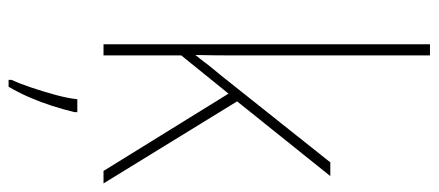

<svg xmlns="http://www.w3.org/2000/svg" viewBox="-307 -493 1021 447"><g transform="rotate(90 203.5 -269.5)"><path d="M109 -376Q109 -333 109 -295Q109 -257 108 -214Q118 -226 125 -235.5Q132 -245 139.5 -254Q147 -263 156 -274L358 -528H390L216 -311L407 0H378L198 -291L109 -181V0H83V-760H109ZM241 68Q235 93 226.5 119.5Q218 146 207 171.5Q196 197 182 221H166V214Q174 197 183.5 169Q193 141 201 111.5Q209 82 211 61H241Z"/></g></svg>

Font: Noto Sans Khmer SemiCondensed Thin
Style: Regular
Weight: 250
Width: 4
Designer: Danh Hong and the Monotype Design Team
Foundry: Monotype Imaging Inc.
Version: Version 2.004